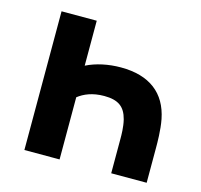

<svg xmlns="http://www.w3.org/2000/svg" viewBox="-84 -631 755 722"><g transform="rotate(15 293.0 -270.0)"><path d="M70 -540V0H207V-242C230 -260 262 -274 308 -274C362 -274 389 -255 401 -208C408 -180 408 -148 408 -135V0H546V-135C546 -155 546 -205 538 -246C519 -342 453 -394 341 -394C292 -394 245 -384 207 -365V-540Z"/></g></svg>

Font: Manrope ExtraBold
Style: Regular
Weight: 800
Designer: Mikhail Sharanda
Foundry: Mikhail Sharanda
Version: Version 4.505